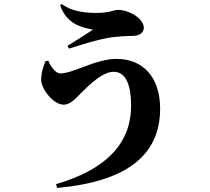

<svg xmlns="http://www.w3.org/2000/svg" viewBox="-20 -849 1040 952"><path d="M220 -548 206 -546C192 -515 179 -466 186 -437C197 -393 249 -330 296 -330C331 -330 361 -367 384 -390C425 -430 488 -493 544 -493C606 -493 630 -423 630 -326C630 -128 494 -5 258 64L263 83C594 53 774 -70 774 -310C774 -463 692 -557 558 -557C452 -557 346 -485 278 -485C255 -485 227 -525 220 -548ZM278 -824C310 -727 390 -712 441 -702C413 -683 354 -646 315 -622L322 -608C370 -623 468 -655 534 -664C563 -668 611 -671 637 -671C676 -671 693 -690 693 -712C693 -757 620 -800 565 -800C546 -800 522 -785 460 -785C412 -785 342 -788 286 -829Z"/></svg>

Font: Noto Serif CJK HK Black
Style: Regular
Weight: 900
Designer: Ryoko NISHIZUKA 西塚涼子 (kana & ideographs); Frank Grießhammer (Latin, Greek & Cyrillic); Wenlong ZHANG 张文龙 (bopomofo); San
Foundry: Adobe
Version: Version 2.001;hotconv 1.1.0;makeotfexe 2.6.0